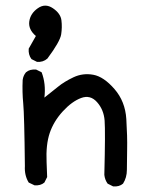

<svg xmlns="http://www.w3.org/2000/svg" viewBox="-20 -666 540 682"><path d="M381.8 -3.9 362.3 -13.7Q352.5 -27.3 350.6 -44.9Q354.5 -199.2 351.6 -237.8Q348.6 -276.4 324.7 -303.2Q300.8 -330.1 268.1 -317.9Q235.4 -305.7 203.1 -270.5Q170.9 -235.4 156.7 -193.8Q142.6 -152.3 145.5 -89.8L147.5 -37.1L137.7 -17.6Q124 -5.9 102.5 -7.8L82 -17.6Q66.4 -43 68.4 -76.2Q66.4 -258.8 62.5 -298.8Q58.6 -338.9 60.5 -381.8Q62.5 -397.5 72.3 -409.2Q85.9 -420.9 108.4 -418.9L127.9 -409.2Q143.6 -368.2 137.7 -319.3Q163.1 -338.9 185.5 -357.4Q208 -376 241.2 -391.6Q274.4 -407.2 311.5 -400.4Q348.6 -393.6 386.7 -349.6Q424.8 -305.7 428.7 -243.2Q432.6 -180.7 431.6 -135.3Q430.7 -89.8 430.7 -62.5Q430.7 -35.2 417 -13.7Q403.3 -2 381.8 -3.9ZM111.3 -446.3 91.8 -456.1Q80.1 -471.7 82 -493.2L107.4 -538.1Q80.1 -561.5 84 -589.8Q87.9 -618.2 114.3 -636.7Q140.6 -655.3 168 -636.7Q195.3 -618.2 198.2 -593.8Q201.2 -569.3 197.3 -543.9Q193.4 -518.6 148.4 -458Q132.8 -444.3 111.3 -446.3Z"/></svg>

Font: NaikaiFont
Style: Regular-Lite
Weight: 400
Version: Version 1.67